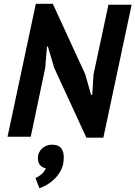

<svg xmlns="http://www.w3.org/2000/svg" viewBox="-20 -725 718 1018"><path d="M267 -366 234 -478H229L220 -366L143 0H20L170 -705H260L432 -331L463 -222H469L476 -331L555 -700H678L528 5H438ZM181 113Q181 96 187.5 83Q194 70 204.5 61Q215 52 228 47Q241 42 255 42Q290 42 304.5 61Q319 80 318 112Q318 148 304 175.5Q290 203 269.5 223Q249 243 227 255.5Q205 268 189 273L168 219Q184 212 199.5 199.5Q215 187 223 167Q204 164 192.5 150.5Q181 137 181 113Z"/></svg>

Font: PT Sans
Style: Bold Italic
Weight: 700
Italic angle: -12°
Designer: A.Korolkova, O.Umpeleva, V.Yefimov
Foundry: ParaType Ltd
Version: Version 2.003W OFL